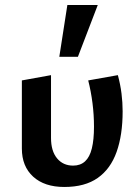

<svg xmlns="http://www.w3.org/2000/svg" viewBox="-20 -731 559 764"><path d="M236 13Q157 13 112 -28Q67 -69 67 -140V-411L183 -432V-182Q183 -130 207 -101Q231 -72 271 -72Q300 -72 318.5 -89Q337 -106 345.5 -140.5Q354 -175 354 -227Q354 -274 348 -321Q342 -368 331 -411L449 -432Q459 -395 463.5 -359Q468 -323 468 -288Q468 -194 444 -126.5Q420 -59 369 -23Q318 13 236 13ZM216 -505 248 -711H369L290 -505Z"/></svg>

Font: Ysabeau
Style: Bold
Weight: 700
Designer: Christian Thalmann (Catharsis Fonts)
Version: Version 2.000;gftools[0.9.27.dev2+g8671c4b]